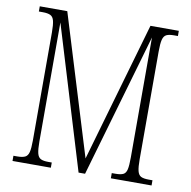

<svg xmlns="http://www.w3.org/2000/svg" viewBox="-80 -793 870 873"><g transform="rotate(10 355.0 -357.0)"><path d="M34 0V-24H51Q75 -24 87.5 -30Q100 -36 104.5 -54Q109 -72 109 -108V-606Q109 -642 104.5 -660Q100 -678 87.5 -684Q75 -690 52 -690H34V-714H161L359 -69L545 -714H676V-690H658Q635 -690 623 -684Q611 -678 606.5 -660Q602 -642 602 -606V-108Q602 -72 606.5 -54Q611 -36 623 -30Q635 -24 659 -24H676V0H488V-24H505Q529 -24 541 -30Q553 -36 557 -54Q561 -72 561 -109V-663L369 0H339L139 -658V-109Q139 -72 143.5 -54Q148 -36 160 -30Q172 -24 195 -24H211V0Z"/></g></svg>

Font: Noto Serif Ethiopic ExtraCondensed ExtraLight
Style: Regular
Weight: 200
Width: 2
Designer: Monotype Design Team
Foundry: Monotype Imaging Inc.
Version: Version 2.102; ttfautohint (v1.8.4.7-5d5b)